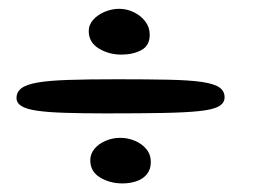

<svg xmlns="http://www.w3.org/2000/svg" viewBox="-20 -528 576 436"><path d="M258 -111.5Q229.5 -111.5 207.2 -125Q185 -138.5 185 -164Q185 -178.5 194.5 -190Q204 -201.5 219.8 -208.2Q235.5 -215 253 -215Q270.5 -215 286.5 -208.2Q302.5 -201.5 312.5 -189.2Q322.5 -177 322.5 -160Q322.5 -144 314 -133Q305.5 -122 290.8 -116.8Q276 -111.5 258 -111.5ZM220.5 -270.5Q166.5 -270.5 128 -271.8Q89.5 -273 65 -276.5Q40.5 -280 29 -287Q17.5 -294 17.5 -305.5Q17.5 -319 28.5 -327.5Q39.5 -336 65 -340.5Q90.5 -345 134.8 -346.5Q179 -348 245 -348Q315.5 -348 362.8 -347Q410 -346 437.8 -342Q465.5 -338 477.8 -329.8Q490 -321.5 490 -307Q490 -294 476.8 -286.5Q463.5 -279 433 -275.8Q402.5 -272.5 350.5 -271.5Q298.5 -270.5 220.5 -270.5ZM255.5 -404Q227 -404 204.2 -418Q181.5 -432 181.5 -457.5Q181.5 -472 192 -483.5Q202.5 -495 218.5 -501.5Q234.5 -508 250.5 -508Q268 -508 284 -500.2Q300 -492.5 310 -479.2Q320 -466 320 -449Q320 -424.5 301 -414.2Q282 -404 255.5 -404Z"/></svg>

Font: Gluten
Style: Regular
Weight: 400
Designer: Tyler Finck
Foundry: Etcetera Type Company
Version: Version 1.300